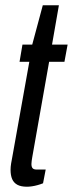

<svg xmlns="http://www.w3.org/2000/svg" viewBox="-20 -696 276 727"><path d="M82 11Q59 11 45.5 3.5Q32 -4 26 -18Q20 -32 20 -53Q20 -64 22 -76.5Q24 -89 27 -104L91 -462H54L65 -527H102L142 -676H203L177 -527H236L224 -462H166L102 -100Q101 -95 100 -87Q99 -79 99 -75Q99 -64 103.5 -59Q108 -54 119 -54H153L143 -2Q133 2 122 5Q111 8 101 9.5Q91 11 82 11Z"/></svg>

Font: Archivo ExtraCondensed
Style: Italic
Weight: 400
Width: 2
Italic angle: -10°
Designer: Hector Gatti
Foundry: Omnibus-Type
Version: Version 2.001